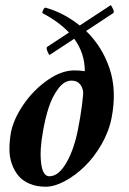

<svg xmlns="http://www.w3.org/2000/svg" viewBox="-20 -708 492 735"><path d="M278.3 -211.9Q287.1 -254.9 293.5 -302.7Q299.8 -350.6 297.9 -360.4Q289.1 -399.4 253.9 -399.4Q226.1 -399.4 203.1 -368.9Q180.2 -338.4 166.7 -297.1Q153.3 -255.9 144.5 -205.1Q131.3 -133.3 137.5 -83.3Q143.6 -33.2 168.9 -33.2Q204.1 -33.2 233.9 -84.7Q263.7 -136.2 278.3 -211.9ZM141.6 -658.2Q142.6 -664.6 146.2 -671.6Q149.9 -678.7 154.3 -678.7Q224.1 -659.2 285.2 -610.4L404.3 -688.5Q409.2 -681.6 413.3 -671.6Q417.5 -661.6 414.1 -658.2L309.6 -589.4Q371.1 -529.8 399.4 -445.8Q427.7 -361.8 407.2 -256.8Q397 -204.6 368.4 -155Q339.8 -105.5 303.7 -70.6Q267.6 -35.6 227.8 -14.4Q188 6.8 155.3 6.8Q120.6 6.8 93.8 -4.4Q66.9 -15.6 50.8 -34.9Q34.7 -54.2 25.4 -80.3Q16.1 -106.4 16.1 -136.5Q16.1 -166.5 21.5 -199.2Q31.7 -252 69.6 -307.4Q107.4 -362.8 161.1 -400.6Q214.8 -438.5 264.6 -438.5Q284.2 -438.5 304.7 -435.5Q304.7 -503.9 264.2 -559.6L168.9 -497.1Q154.3 -522.5 160.2 -528.3L244.1 -583.5Q205.6 -624.5 141.6 -658.2Z"/></svg>

Font: Crimson
Style: BoldItalic
Weight: 700
Italic angle: -11°
Version: Version 0.8